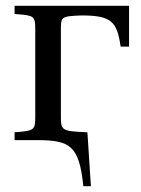

<svg xmlns="http://www.w3.org/2000/svg" viewBox="-20 -481 483 659"><path d="M30 0H109C222 0 252 21 266 158H292L280 -27H278C192 -31 189 -33 189 -81V-376C189 -424 189 -425 259 -428H260C362 -428 382 -407 394 -321H423V-461H30V-433C98 -428 101 -427 101 -379V-82C101 -34 98 -32 30 -27Z"/></svg>

Font: erewhon
Style: Regular
Weight: 400
Version: Version 1.0.0